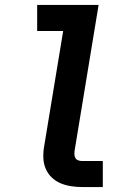

<svg xmlns="http://www.w3.org/2000/svg" viewBox="-20 -755 540 775"><path d="M312 0Q289 0 266.5 -3.5Q244 -7 224 -15.5Q204 -24 188.5 -39Q173 -54 164.5 -74Q156 -94 155 -117Q154 -140 158 -163L235 -630H130V-735H378L281 -146Q280 -138 280.5 -130Q281 -122 285 -116Q289 -110 296.5 -107.5Q304 -105 312 -105H395V0Z"/></svg>

Font: Iosevka SS18 Extrabold
Style: Italic
Weight: 800
Italic angle: -9°
Monospace: yes
Designer: Belleve Invis
Foundry: Belleve Invis
Version: Version 25.1.1; ttfautohint (v1.8.4)